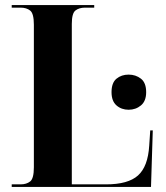

<svg xmlns="http://www.w3.org/2000/svg" viewBox="-20 -734 650 754"><path d="M26 0V-10H61Q84 -10 98.5 -21.5Q113 -33 113 -77V-637Q113 -681 98.5 -692.5Q84 -704 61 -704H26V-714H350V-704H314Q291 -704 276.5 -693Q262 -682 262 -640V-10H397Q483 -10 522 -45Q561 -80 566 -162L570 -222H580L573 0ZM485 -303Q457 -303 437.5 -320Q418 -337 418 -372Q418 -409 437.5 -425Q457 -441 485 -441Q513 -441 533.5 -425Q554 -409 554 -372Q554 -337 533.5 -320Q513 -303 485 -303Z"/></svg>

Font: Noto Serif Display SemiCondensed
Style: Bold
Weight: 700
Width: 4
Designer: Monotype Design Team
Foundry: Monotype Imaging Inc.
Version: Version 2.009